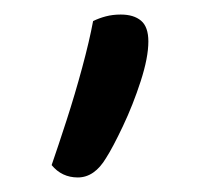

<svg xmlns="http://www.w3.org/2000/svg" viewBox="-20 -123 283 264"><path d="M87 121Q65 121 51 104Q60 78 71.5 42.5Q83 7 93 -30Q103 -67 108 -94Q116 -98 125.5 -100.5Q135 -103 146 -103Q164 -103 174 -94.5Q184 -86 184 -66Q184 -44 173.5 -11.5Q163 21 149 50.5Q135 80 126 94Q110 121 87 121Z"/></svg>

Font: Baloo Bhaijaan 2
Style: Regular
Weight: 400
Designer: Sanskriti Dholi, Noopur Datye and Ek Type
Foundry: Ek Type
Version: Version 1.701